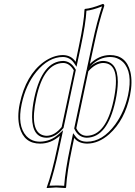

<svg xmlns="http://www.w3.org/2000/svg" viewBox="-20 -718 686 973"><path d="M379.4 -481.9Q406.2 -607.9 408.2 -669.9L411.1 -672.9Q442.4 -675.3 495.1 -695.8Q499 -697.3 501.5 -698.2Q509.3 -696.3 508.3 -688Q481 -606.9 458.5 -500L435.5 -394Q481 -438.5 537.1 -439Q619.1 -439 640.6 -354Q652.8 -301.8 638.7 -233.9Q612.3 -108.9 533.7 -38.1Q479.5 9.8 420.9 9.8Q377.4 8.8 356 -19L345.2 32.2Q319.8 152.3 314.9 231.9L312 234.9Q310.1 234.9 264.6 231.9L216.8 234.9V231.9Q242.7 161.6 270 32.2L283.2 -29.8Q238.3 9.8 183.1 9.8Q102.1 9.8 79.6 -72.8Q65.9 -125 80.1 -192.9Q110.8 -337.4 202.1 -404.3Q250.5 -438.5 299.3 -439Q341.3 -438 363.3 -404.8ZM502 -398.9Q463.9 -397.5 427.7 -356.9L366.7 -67.9Q384.3 -30.3 419.4 -29.8Q517.1 -31.2 555.2 -208Q596.2 -398.9 502 -398.9ZM217.3 -29.8Q257.3 -30.8 292.5 -74.2L354 -361.8Q332 -398.4 300.8 -398.9Q201.7 -397.5 164.1 -222.2Q127 -48.8 201.7 -31.7Q209.5 -29.8 217.3 -29.8ZM389.2 -480 367.7 -379.4 354.5 -399.4Q334.5 -428.2 299.3 -429.2Q226.1 -429.2 164.1 -354Q110.8 -288.6 89.8 -190.9Q66.4 -80.6 113.8 -28.3Q132.8 -8.3 159.2 -2.4Q170.9 0 183.1 0Q235.8 -1 276.9 -37.6L299.8 -58.1L279.8 34.2Q254.4 154.3 230.5 223.1Q245.6 222.2 264.6 222.2Q288.6 222.2 305.2 223.6Q311 144 335.4 29.8L350.6 -43L364.3 -24.9Q383.8 0 420.9 0Q499.5 0 564 -87.4Q610.4 -151.4 628.9 -235.8Q653.8 -352.5 603.5 -403.3Q585 -420.9 560.5 -426.8Q548.8 -429.2 537.1 -429.2Q483.9 -428.2 442.9 -387.2L418.9 -362.8L448.7 -502Q471.2 -608.4 497.1 -685.5Q447.8 -666.5 418 -663.6Q414.6 -599.1 389.2 -480ZM502 -409.2Q576.7 -407.7 577.1 -302.7Q576.7 -261.2 564.9 -206.1Q524.4 -21.5 419.4 -20Q377 -21.5 357.4 -64L356 -66.9L418.5 -361.8L420.4 -363.8Q460.4 -408.7 502 -409.2ZM217.3 -20Q143.6 -20 142.6 -123.5Q142.6 -125.5 142.6 -127Q142.6 -169.4 154.3 -224.1Q194.8 -407.7 300.8 -409.2Q338.9 -407.7 362.8 -366.7L364.3 -363.8L301.8 -69.3L300.3 -67.9Q260.7 -20.5 217.3 -20Z"/></svg>

Font: Linux Biolinum Outline O
Style: Italic
Weight: 400
Italic angle: -12°
Designer: Philipp H. Poll
Foundry: Philipp H. Poll
Version: Version 0.6.2